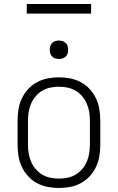

<svg xmlns="http://www.w3.org/2000/svg" viewBox="-20 -929 590 961"><path d="M275 12Q247 12 218.5 6.5Q190 1 165 -12.5Q140 -26 120.5 -47.5Q101 -69 89 -94.5Q77 -120 72.5 -148.5Q68 -177 68 -205V-325Q68 -353 72.5 -381.5Q77 -410 89 -435.5Q101 -461 120.5 -482.5Q140 -504 165 -517.5Q190 -531 218.5 -536.5Q247 -542 275 -542Q303 -542 331.5 -536.5Q360 -531 385 -517.5Q410 -504 429.5 -482.5Q449 -461 461 -435.5Q473 -410 477.5 -381.5Q482 -353 482 -325V-205Q482 -177 477.5 -148.5Q473 -120 461 -94.5Q449 -69 429.5 -47.5Q410 -26 385 -12.5Q360 1 331.5 6.5Q303 12 275 12ZM275 -35Q297 -35 318.5 -39.5Q340 -44 358.5 -55Q377 -66 391.5 -83Q406 -100 414.5 -120Q423 -140 426.5 -161.5Q430 -183 430 -205V-325Q430 -347 426.5 -368.5Q423 -390 414.5 -410Q406 -430 391.5 -447Q377 -464 358.5 -475Q340 -486 318.5 -490.5Q297 -495 275 -495Q253 -495 231.5 -490.5Q210 -486 191.5 -475Q173 -464 158.5 -447Q144 -430 135.5 -410Q127 -390 123.5 -368.5Q120 -347 120 -325V-205Q120 -183 123.5 -161.5Q127 -140 135.5 -120Q144 -100 158.5 -83Q173 -66 191.5 -55Q210 -44 231.5 -39.5Q253 -35 275 -35ZM275 -634Q266 -634 257 -636.5Q248 -639 241 -646Q234 -653 231.5 -662Q229 -671 229 -680Q229 -689 231.5 -698Q234 -707 241 -714Q248 -721 257 -723.5Q266 -726 275 -726Q284 -726 293 -723.5Q302 -721 309 -714Q316 -707 318.5 -698Q321 -689 321 -680Q321 -671 318.5 -662Q316 -653 309 -646Q302 -639 293 -636.5Q284 -634 275 -634ZM436 -861H114V-909H436Z"/></svg>

Font: Lode Dark
Style: Regular
Weight: 400
Monospace: yes
Designer: Belleve Invis
Foundry: Belleve Invis
Version: Version 29.2.0; ttfautohint (v1.8.3)